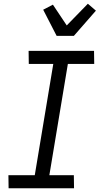

<svg xmlns="http://www.w3.org/2000/svg" viewBox="-20 -1007 540 1027"><path d="M376 0H26L25 -70H166L265 -665H134L133 -735H483L484 -665H343L244 -70H375ZM283 -815 211 -955 263 -982 337 -871 450 -987 493 -950 375 -815Z"/></svg>

Font: Iosevka
Style: Italic
Weight: 400
Italic angle: -9°
Monospace: yes
Designer: Belleve Invis
Foundry: Belleve Invis
Version: Version 32.5.0; ttfautohint (v1.8.4)